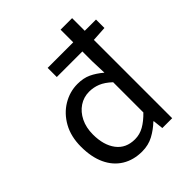

<svg xmlns="http://www.w3.org/2000/svg" viewBox="-202 -833 966 966"><g transform="rotate(-45 281.0 -350.0)"><path d="M248 12Q187 12 141.5 -16Q96 -44 71.5 -96.5Q47 -149 47 -223Q47 -295 76.5 -348Q106 -401 154.5 -430Q203 -459 258 -459Q300 -459 331 -444.5Q362 -430 394 -403L391 -487V-712H473V0H403L397 -55H394Q365 -27 329 -7.5Q293 12 248 12ZM266 -57Q300 -57 330 -74Q360 -91 391 -123V-338Q360 -367 331.5 -378.5Q303 -390 272 -390Q233 -390 201.5 -369Q170 -348 151.5 -310.5Q133 -273 133 -224Q133 -148 167.5 -102.5Q202 -57 266 -57ZM209 -557V-622H553V-562L470 -557Z"/></g></svg>

Font: Source Sans 3 ExtraLight
Style: Regular
Weight: 400
Version: Version 3.052;hotconv 1.1.0;makeotfexe 2.6.0